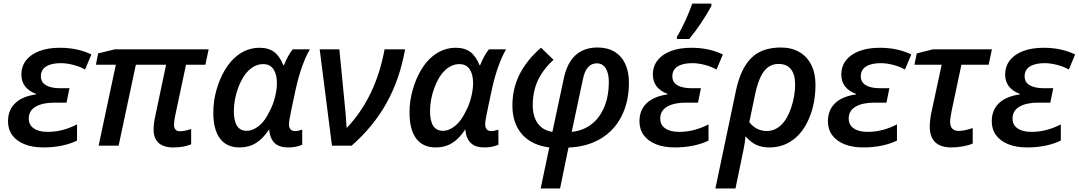

<svg xmlns="http://www.w3.org/2000/svg" viewBox="-20 -818 6057 1078"><path d="M24.9 -136.7Q24.9 -199.7 64.9 -238.3Q105 -276.9 182.6 -288.1V-291Q143.1 -305.2 121.6 -332.5Q100.1 -359.9 100.1 -398.9Q100.1 -445.3 126.5 -479.2Q152.8 -513.2 201.4 -531.5Q250 -549.8 316.4 -549.8Q415 -549.8 493.2 -512.2L457.5 -427.7Q428.2 -444.3 390.9 -453.9Q353.5 -463.4 321.8 -463.4Q268.6 -463.4 239 -444.8Q209.5 -426.3 209.5 -389.6Q209.5 -356 238 -339.4Q266.6 -322.8 315.4 -322.8H370.1L353.5 -241.7H285.2Q219.2 -241.7 180.4 -219.2Q141.6 -196.8 141.6 -152.3Q141.6 -116.7 169.7 -97.2Q197.8 -77.6 248 -77.6Q331.5 -77.6 412.6 -119.6V-28.8Q376.5 -10.7 327.9 -0.5Q279.3 9.8 223.6 9.8Q162.6 9.8 117.9 -8.1Q73.2 -25.9 49.1 -58.8Q24.9 -91.8 24.9 -136.7Z M842.3 -90.3Q842.3 -126 852.5 -169.9L912.6 -454.6H742.7L646 0H533.7L630.4 -454.6H518.6L530.8 -518.1L624 -541H1151.4L1133.3 -454.6H1024.4L963.9 -169.9Q957 -139.2 957 -116.2Q957 -99.6 965.6 -90.3Q974.1 -81.1 990.2 -81.1Q1017.6 -81.1 1053.2 -93.8V-7.8Q1012.2 9.8 951.7 9.8Q897.9 9.8 870.1 -16.1Q842.3 -42 842.3 -90.3Z M1177.7 -185.5Q1177.7 -253.4 1195.8 -314Q1212.4 -373.5 1241.5 -423.1Q1270.5 -472.7 1308.1 -502.9Q1366.2 -549.8 1437.5 -549.8Q1487.8 -549.8 1519.3 -526.1Q1550.8 -502.4 1570.8 -452.1H1574.2Q1597.2 -509.3 1623.5 -541H1720.2Q1698.7 -506.8 1677 -446.5Q1655.3 -386.2 1640.6 -318.4Q1616.7 -209 1607.9 -161.6Q1602.5 -136.2 1602.5 -121.6Q1602.5 -82 1636.7 -82Q1653.8 -82 1676.8 -90.3V-5.4Q1643.1 9.8 1597.7 9.8Q1548.3 9.8 1522.7 -14.2Q1497.1 -38.1 1491.7 -85V-92.8Q1457.5 -40 1417.5 -15.1Q1377.4 9.8 1324.7 9.8Q1252.9 9.8 1215.3 -40Q1177.7 -89.8 1177.7 -185.5ZM1455.6 -132.3Q1476.1 -157.2 1491.7 -189.5Q1512.2 -226.6 1523.4 -270.5Q1534.7 -314.5 1534.7 -352.1Q1534.7 -400.4 1515.4 -429.2Q1496.1 -458 1457.5 -458Q1413.6 -458 1376.7 -422.9Q1339.8 -387.7 1316.4 -322.8Q1293 -257.8 1293 -193.8Q1293 -83.5 1365.2 -83.5Q1388.2 -83.5 1411.4 -96.2Q1434.6 -108.9 1455.6 -132.3Z M1774.9 -541H1885.3L1913.6 -251.5Q1920.4 -191.4 1926.3 -100.1L1928.2 -101.1Q2090.3 -273.4 2139.2 -541H2254.4Q2224.6 -373 2150.6 -240.2Q2076.7 -107.4 1954.1 0H1843.8Z M2279.3 -185.5Q2279.3 -253.4 2297.4 -314Q2314 -373.5 2343 -423.1Q2372.1 -472.7 2409.7 -502.9Q2467.8 -549.8 2539.1 -549.8Q2589.4 -549.8 2620.8 -526.1Q2652.3 -502.4 2672.4 -452.1H2675.8Q2698.7 -509.3 2725.1 -541H2821.8Q2800.3 -506.8 2778.6 -446.5Q2756.8 -386.2 2742.2 -318.4Q2718.3 -209 2709.5 -161.6Q2704.1 -136.2 2704.1 -121.6Q2704.1 -82 2738.3 -82Q2755.4 -82 2778.3 -90.3V-5.4Q2744.6 9.8 2699.2 9.8Q2649.9 9.8 2624.3 -14.2Q2598.6 -38.1 2593.3 -85V-92.8Q2559.1 -40 2519 -15.1Q2479 9.8 2426.3 9.8Q2354.5 9.8 2316.9 -40Q2279.3 -89.8 2279.3 -185.5ZM2557.1 -132.3Q2577.6 -157.2 2593.3 -189.5Q2613.8 -226.6 2625 -270.5Q2636.2 -314.5 2636.2 -352.1Q2636.2 -400.4 2616.9 -429.2Q2597.7 -458 2559.1 -458Q2515.1 -458 2478.3 -422.9Q2441.4 -387.7 2418 -322.8Q2394.5 -257.8 2394.5 -193.8Q2394.5 -83.5 2466.8 -83.5Q2489.7 -83.5 2512.9 -96.2Q2536.1 -108.9 2557.1 -132.3Z M2856.9 -225.6Q2856.9 -318.8 2896.2 -398.7Q2935.5 -478.5 3017.6 -550.3L3087.9 -482.4Q3027.8 -427.2 2999.5 -365.7Q2971.2 -304.2 2971.2 -228.5Q2971.2 -164.1 2999.5 -125Q3027.8 -85.9 3081.5 -77.6L3145 -375.5Q3181.2 -551.3 3335.4 -551.3Q3390.6 -551.3 3430.2 -527.6Q3469.7 -503.9 3490.5 -459.5Q3511.2 -415 3511.2 -353.5Q3511.2 -247.6 3470 -166Q3428.7 -84.5 3352.1 -39.1Q3274.9 6.8 3171.9 10.3L3124.5 240.2H3015.6L3064 9.8Q2964.4 -2.9 2910.6 -64.5Q2856.9 -126 2856.9 -225.6ZM3373.5 -219.2Q3398.4 -280.8 3398.4 -356.4Q3398.4 -407.7 3380.6 -435.1Q3362.8 -462.4 3330.6 -462.4Q3300.3 -462.4 3280.8 -439.7Q3261.2 -417 3252 -369.6L3189.9 -77.6Q3253.9 -84 3301.3 -120.8Q3348.6 -157.7 3373.5 -219.2Z M3570.3 -136.7Q3570.3 -199.7 3610.4 -238.3Q3650.4 -276.9 3728 -288.1V-291Q3688.5 -305.2 3667 -332.5Q3645.5 -359.9 3645.5 -398.9Q3645.5 -445.3 3671.9 -479.2Q3698.2 -513.2 3746.8 -531.5Q3795.4 -549.8 3861.8 -549.8Q3960.4 -549.8 4038.6 -512.2L4002.9 -427.7Q3973.6 -444.3 3936.3 -453.9Q3898.9 -463.4 3867.2 -463.4Q3814 -463.4 3784.4 -444.8Q3754.9 -426.3 3754.9 -389.6Q3754.9 -356 3783.4 -339.4Q3812 -322.8 3860.8 -322.8H3915.5L3898.9 -241.7H3830.6Q3764.6 -241.7 3725.8 -219.2Q3687 -196.8 3687 -152.3Q3687 -116.7 3715.1 -97.2Q3743.2 -77.6 3793.5 -77.6Q3877 -77.6 3958 -119.6V-28.8Q3921.9 -10.7 3873.3 -0.5Q3824.7 9.8 3769 9.8Q3708 9.8 3663.3 -8.1Q3618.7 -25.9 3594.5 -58.8Q3570.3 -91.8 3570.3 -136.7ZM3866.7 -797.9H3974.1V-784.2Q3949.2 -738.3 3915.5 -688Q3881.8 -637.7 3849.6 -599.1H3780.3V-611.3Q3801.8 -645.5 3826.7 -699.2Q3851.6 -752.9 3866.7 -797.9Z M4364.3 -551.3Q4423.8 -551.3 4467.8 -525.9Q4511.7 -500.5 4535.2 -453.4Q4558.6 -406.2 4558.6 -342.3Q4558.6 -241.7 4525.1 -159.4Q4491.7 -77.1 4433.6 -33.7Q4375.5 9.8 4299.8 9.8Q4257.3 9.8 4225.6 -5.1Q4193.8 -20 4168 -50.8H4165.5Q4162.1 -14.6 4155.8 16.1L4109.4 240.2H3996.6L4112.8 -312.5Q4139.2 -434.6 4198.7 -492.9Q4258.3 -551.3 4364.3 -551.3ZM4422.4 -214.4Q4444.3 -279.8 4444.3 -343.8Q4444.3 -399.9 4420.7 -429.4Q4397 -459 4352.1 -459Q4304.7 -459 4275.4 -424.8Q4241.7 -387.7 4220.7 -293.5L4187 -131.8Q4226.6 -82.5 4284.7 -82.5Q4330.6 -82.5 4365.7 -116Q4400.9 -149.4 4422.4 -214.4Z M4628.4 -136.7Q4628.4 -199.7 4668.5 -238.3Q4708.5 -276.9 4786.1 -288.1V-291Q4746.6 -305.2 4725.1 -332.5Q4703.6 -359.9 4703.6 -398.9Q4703.6 -445.3 4730 -479.2Q4756.3 -513.2 4804.9 -531.5Q4853.5 -549.8 4919.9 -549.8Q5018.6 -549.8 5096.7 -512.2L5061 -427.7Q5031.7 -444.3 4994.4 -453.9Q4957 -463.4 4925.3 -463.4Q4872.1 -463.4 4842.5 -444.8Q4813 -426.3 4813 -389.6Q4813 -356 4841.6 -339.4Q4870.1 -322.8 4918.9 -322.8H4973.6L4957 -241.7H4888.7Q4822.8 -241.7 4783.9 -219.2Q4745.1 -196.8 4745.1 -152.3Q4745.1 -116.7 4773.2 -97.2Q4801.3 -77.6 4851.6 -77.6Q4935.1 -77.6 5016.1 -119.6V-28.8Q4980 -10.7 4931.4 -0.5Q4882.8 9.8 4827.1 9.8Q4766.1 9.8 4721.4 -8.1Q4676.8 -25.9 4652.6 -58.8Q4628.4 -91.8 4628.4 -136.7Z M5200.2 -107.4Q5200.2 -126.5 5203.4 -151.9Q5206.5 -177.2 5212.4 -200.7L5267.1 -454.6H5114.3L5127 -518.1L5217.8 -541H5549.3L5530.8 -454.6H5377.9L5323.7 -198.7Q5314.5 -153.3 5314.5 -133.3Q5314.5 -108.9 5326.7 -95.9Q5338.9 -83 5362.3 -83Q5394.5 -83 5441.4 -99.1V-12.2Q5421.4 -2.9 5388.2 3.4Q5355 9.8 5322.3 9.8Q5200.2 9.8 5200.2 -107.4Z M5548.3 -136.7Q5548.3 -199.7 5588.4 -238.3Q5628.4 -276.9 5706.1 -288.1V-291Q5666.5 -305.2 5645 -332.5Q5623.5 -359.9 5623.5 -398.9Q5623.5 -445.3 5649.9 -479.2Q5676.3 -513.2 5724.9 -531.5Q5773.4 -549.8 5839.8 -549.8Q5938.5 -549.8 6016.6 -512.2L5981 -427.7Q5951.7 -444.3 5914.3 -453.9Q5877 -463.4 5845.2 -463.4Q5792 -463.4 5762.5 -444.8Q5732.9 -426.3 5732.9 -389.6Q5732.9 -356 5761.5 -339.4Q5790 -322.8 5838.9 -322.8H5893.6L5877 -241.7H5808.6Q5742.7 -241.7 5703.9 -219.2Q5665 -196.8 5665 -152.3Q5665 -116.7 5693.1 -97.2Q5721.2 -77.6 5771.5 -77.6Q5855 -77.6 5936 -119.6V-28.8Q5899.9 -10.7 5851.3 -0.5Q5802.7 9.8 5747.1 9.8Q5686 9.8 5641.4 -8.1Q5596.7 -25.9 5572.5 -58.8Q5548.3 -91.8 5548.3 -136.7Z"/></svg>

Font: Viking Open Sans Light
Style: Bold Italic
Weight: 600
Italic angle: -12°
Foundry: Ascender Corporation
Version: Version 2.000